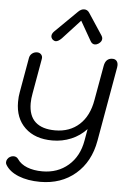

<svg xmlns="http://www.w3.org/2000/svg" viewBox="-65 -819 764 1117"><g transform="rotate(5 317.0 -261.0)"><path d="M9 168Q5 161 5 154Q5 144 10.5 135Q16 126 25 121Q35 115 46 115Q64 115 74 130Q93 158 131 173Q169 188 220 188Q309 188 371 134.5Q433 81 449 -12L461 -80Q423 -39 371.5 -17.5Q320 4 262 4Q161 4 102.5 -51.5Q44 -107 44 -202Q44 -234 49 -259L85 -463Q88 -479 100.5 -489Q113 -499 130 -499Q145 -499 154 -488.5Q163 -478 160 -463L124 -259Q118 -228 118 -201Q118 -128 157.5 -92Q197 -56 273 -56Q358 -56 414 -107Q470 -158 486 -252L522 -454Q530 -500 570 -500Q585 -500 593.5 -490.5Q602 -481 602 -465Q602 -457 601 -453L524 -17Q502 107 418.5 178.5Q335 250 212 250Q140 250 86 228.5Q32 207 9 168ZM204 -601Q204 -615 218 -629L346 -755Q363 -772 381 -772Q400 -772 411 -755L494 -629Q500 -620 500 -611Q500 -594 481 -581Q470 -574 460 -574Q443 -574 433 -593L369 -705L266 -593Q246 -573 231 -573Q223 -573 214 -580Q204 -590 204 -601Z"/></g></svg>

Font: Kodchasan
Style: Italic
Weight: 400
Italic angle: -10°
Version: Version 1.000; ttfautohint (v1.6)